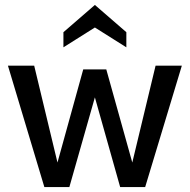

<svg xmlns="http://www.w3.org/2000/svg" viewBox="-20 -755 765 775"><path d="M12 -490H118L212 -99L316 -475H409L514 -99L608 -490H714L566 0H465L363 -362L260 0H159ZM236 -625 363 -735 490 -625V-564L363 -644L236 -564Z"/></svg>

Font: Cabin
Style: Regular
Weight: 400
Designer: Pablo Impallari
Foundry: Pablo Impallari. http://www.impallari.com Igino Marini. http://www.ikern.com
Version: Version 2.001